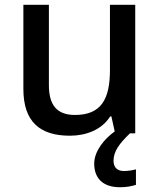

<svg xmlns="http://www.w3.org/2000/svg" viewBox="-20 -559 670 805"><path d="M456 115C456 76 480 43 525 0H547V-539H441V-266C441 -144 405 -77 294 -77C219 -77 185 -118 185 -202V-539H78V-186C78 -49 147 10 273 10C341 10 407 -15 442 -71H447L461 -8C418 23 375 74 375 127C375 188 411 226 483 226C511 226 530 222 550 216V151C538 154 521 158 499 158C473 158 456 144 456 115Z"/></svg>

Font: Noto Sans Gujarati Medium
Style: Regular
Weight: 500
Designer: Jelle Bosma - Monotype Design Team, Universal Thirst
Foundry: Monotype Imaging Inc.
Version: Version 2.106